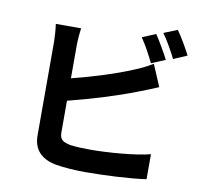

<svg xmlns="http://www.w3.org/2000/svg" viewBox="-94 -958 1187 1104"><g transform="rotate(10 500.0 -406.0)"><path d="M818 -673C799 -710 763 -773 738 -810L659 -777C686 -739 717 -680 737 -639ZM299 -343C429 -375 590 -425 691 -465C724 -477 769 -496 808 -512L754 -639C715 -615 681 -599 645 -585C556 -547 417 -503 299 -474V-663C299 -691 302 -736 307 -767H159C164 -736 167 -685 167 -663V-118C167 -32 217 16 304 31C347 38 407 43 472 43C582 43 734 36 828 22V-124C746 -102 584 -89 480 -89C435 -89 394 -91 364 -95C319 -104 299 -115 299 -158ZM777 -823C805 -785 837 -727 858 -685L937 -719C919 -754 883 -818 856 -855Z"/></g></svg>

Font: Genne Gothic Bold
Style: Regular
Weight: 700
Designer: Ryoko NISHIZUKA (kana & ideographs); Paul D. Hunt (Latin, Greek & Cyrillic); Wenlong ZHANG (bopomofo); Sandoll Communica
Foundry: Adobe Systems Incorporated
Version: Version 1.004;PS 1.004;hotconv 16.6.51;makeotf.lib2.5.65220